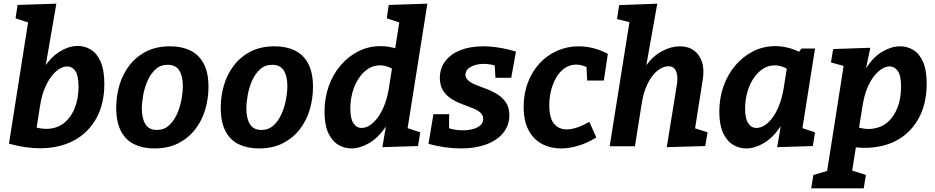

<svg xmlns="http://www.w3.org/2000/svg" viewBox="-20 -799 5109 1049"><path d="M198 11Q119 11 29 -14L144 -744L193 -657L65 -699L76 -772L288 -779L219 -380L168 -293Q185 -377 223 -433.5Q261 -490 309.5 -519Q358 -548 405 -548Q444 -548 477 -527.5Q510 -507 530 -461.5Q550 -416 550 -340Q550 -231 506 -152Q462 -73 383 -31Q304 11 198 11ZM233 -95Q287 -95 326.5 -124.5Q366 -154 387.5 -206.5Q409 -259 409 -325Q409 -385 392 -410.5Q375 -436 347 -436Q326 -436 303.5 -422Q281 -408 260.5 -381Q240 -354 223.5 -314Q207 -274 199 -222L176 -75L148 -112Q171 -103 192.5 -99Q214 -95 233 -95Z M823 12Q761 12 714 -10.5Q667 -33 641 -82.5Q615 -132 615 -211Q615 -274 632.5 -333.5Q650 -393 686.5 -441Q723 -489 778.5 -517.5Q834 -546 910 -546Q972 -546 1019 -523.5Q1066 -501 1092.5 -452Q1119 -403 1119 -324Q1119 -261 1101.5 -201Q1084 -141 1047 -93Q1010 -45 954.5 -16.5Q899 12 823 12ZM837 -89Q876 -89 903 -113.5Q930 -138 947 -176Q964 -214 971.5 -255Q979 -296 979 -329Q979 -383 959.5 -414Q940 -445 896 -445Q857 -445 830 -420.5Q803 -396 786.5 -358.5Q770 -321 762.5 -280Q755 -239 755 -206Q755 -152 774.5 -120.5Q794 -89 837 -89Z M1394 12Q1332 12 1285 -10.5Q1238 -33 1212 -82.5Q1186 -132 1186 -211Q1186 -274 1203.5 -333.5Q1221 -393 1257.5 -441Q1294 -489 1349.5 -517.5Q1405 -546 1481 -546Q1543 -546 1590 -523.5Q1637 -501 1663.5 -452Q1690 -403 1690 -324Q1690 -261 1672.5 -201Q1655 -141 1618 -93Q1581 -45 1525.5 -16.5Q1470 12 1394 12ZM1408 -89Q1447 -89 1474 -113.5Q1501 -138 1518 -176Q1535 -214 1542.5 -255Q1550 -296 1550 -329Q1550 -383 1530.5 -414Q1511 -445 1467 -445Q1428 -445 1401 -420.5Q1374 -396 1357.5 -358.5Q1341 -321 1333.5 -280Q1326 -239 1326 -206Q1326 -152 1345.5 -120.5Q1365 -89 1408 -89Z M1900 12Q1860 12 1826.5 -9Q1793 -30 1773 -74Q1753 -118 1753 -189Q1753 -263 1776 -328Q1799 -393 1841 -442Q1883 -491 1938.5 -519Q1994 -547 2059 -547Q2102 -547 2147 -533Q2192 -519 2237 -486L2136 -515L2172 -743L2221 -657L2093 -699L2104 -772L2315 -779L2196 -29L2149 -118L2276 -76L2264 -1L2069 5L2099 -169L2141 -243Q2124 -159 2084.5 -102Q2045 -45 1995.5 -16.5Q1946 12 1900 12ZM1956 -100Q1977 -100 1999 -113.5Q2021 -127 2042 -154.5Q2063 -182 2079 -221.5Q2095 -261 2104 -313L2125 -447L2149 -406Q2124 -425 2101 -433.5Q2078 -442 2056 -442Q2020 -442 1990.5 -422.5Q1961 -403 1939 -369.5Q1917 -336 1905.5 -293.5Q1894 -251 1894 -205Q1894 -151 1911 -125.5Q1928 -100 1956 -100Z M2498 12Q2456 12 2410 5.5Q2364 -1 2321 -13L2348 -175H2434L2433 -78L2414 -105Q2434 -97 2457 -92Q2480 -87 2508 -87Q2539 -87 2564.5 -94Q2590 -101 2605 -115Q2620 -129 2620 -149Q2620 -171 2603 -185Q2586 -199 2559 -209.5Q2532 -220 2501.5 -231.5Q2471 -243 2444 -260.5Q2417 -278 2400 -305.5Q2383 -333 2383 -375Q2384 -428 2414 -466.5Q2444 -505 2497 -525.5Q2550 -546 2620 -546Q2661 -546 2707.5 -538.5Q2754 -531 2799 -517L2773 -374H2687L2682 -453L2705 -434Q2686 -442 2664.5 -446Q2643 -450 2623 -450Q2595 -450 2572.5 -442.5Q2550 -435 2537 -422.5Q2524 -410 2523 -392Q2523 -372 2540 -358Q2557 -344 2584.5 -333.5Q2612 -323 2643 -311Q2674 -299 2701.5 -281Q2729 -263 2746 -236Q2763 -209 2763 -168Q2762 -113 2729 -72.5Q2696 -32 2636.5 -10Q2577 12 2498 12Z M3045 12Q2988 12 2941.5 -12.5Q2895 -37 2868 -87.5Q2841 -138 2841 -216Q2841 -288 2864.5 -349Q2888 -410 2929 -454Q2970 -498 3025 -522Q3080 -546 3142 -546Q3180 -546 3220.5 -536Q3261 -526 3301 -505L3279 -359H3188L3184 -441L3198 -426Q3161 -446 3128 -446Q3094 -446 3066.5 -427.5Q3039 -409 3020 -377Q3001 -345 2991 -305.5Q2981 -266 2981 -224Q2981 -154 3007 -123Q3033 -92 3076 -92Q3103 -92 3134.5 -103Q3166 -114 3200 -133L3238 -48Q3190 -18 3140 -3Q3090 12 3045 12Z M3623 5 3677 -330Q3683 -361 3680 -385Q3677 -409 3666 -423Q3655 -437 3632 -437Q3611 -437 3588.5 -424Q3566 -411 3545.5 -385.5Q3525 -360 3509 -320.5Q3493 -281 3485 -227L3449 0H3311L3422 -697L3439 -673L3351 -695L3363 -771L3571 -779L3498 -368L3446 -292Q3467 -382 3507.5 -438Q3548 -494 3598 -520Q3648 -546 3694 -546Q3740 -546 3771 -523.5Q3802 -501 3815.5 -459.5Q3829 -418 3819 -361L3774 -75L3715 -118L3846 -76L3833 -1Z M4057 12Q4017 12 3983.5 -9Q3950 -30 3930 -74Q3910 -118 3910 -189Q3910 -263 3933 -328Q3956 -393 3998 -442Q4040 -491 4095.5 -519Q4151 -547 4216 -547Q4259 -547 4304 -533Q4349 -519 4394 -486L4332 -499L4359 -534H4433L4353 -29L4306 -118L4433 -76L4421 -1L4226 5L4256 -169L4297 -243Q4280 -159 4240.5 -102Q4201 -45 4152 -16.5Q4103 12 4057 12ZM4113 -100Q4134 -100 4156.5 -113.5Q4179 -127 4199.5 -154.5Q4220 -182 4236 -221.5Q4252 -261 4261 -313L4283 -452L4306 -406Q4281 -425 4258 -433.5Q4235 -442 4213 -442Q4177 -442 4147.5 -422.5Q4118 -403 4096 -369.5Q4074 -336 4062.5 -293.5Q4051 -251 4051 -205Q4051 -151 4068 -125.5Q4085 -100 4113 -100Z M4412 230 4424 157 4563 116 4490 193 4592 -457 4610 -433 4520 -458 4532 -531 4735 -538 4699 -365 4662 -293Q4679 -377 4716.5 -433.5Q4754 -490 4802.5 -518Q4851 -546 4898 -546Q4937 -546 4970 -526Q5003 -506 5023 -461Q5043 -416 5043 -342Q5043 -245 5009 -172Q4975 -99 4914 -54Q4853 -9 4768.5 4Q4684 17 4584 -6L4660 -19L4626 197L4577 114L4711 157L4699 230ZM4669 -75 4642 -112Q4701 -89 4749.5 -96Q4798 -103 4832 -133.5Q4866 -164 4884.5 -214Q4903 -264 4903 -327Q4903 -385 4885.5 -410.5Q4868 -436 4840 -436Q4819 -436 4797 -422Q4775 -408 4754 -381Q4733 -354 4717 -314Q4701 -274 4693 -222Z"/></svg>

Font: Bitter Thin
Style: Bold Italic
Weight: 700
Italic angle: -9°
Version: Version 3.021